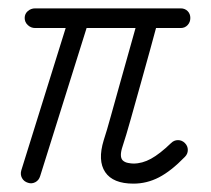

<svg xmlns="http://www.w3.org/2000/svg" viewBox="-20 -425 505 459"><path d="M299 14Q250 14 231.5 -13.5Q213 -41 228 -90Q235 -111 245 -147.5Q255 -184 266.5 -224.5Q278 -265 288 -301Q298 -337 304 -358H187L76 -4Q73 6 64.5 10.5Q56 15 47 12Q37 9 32.5 0.5Q28 -8 31 -18L137 -358H64Q54 -358 46.5 -365Q39 -372 39 -382Q39 -392 46.5 -398.5Q54 -405 64 -405H412Q422 -405 428.5 -398.5Q435 -392 435 -382Q435 -372 428.5 -365Q422 -358 412 -358H353Q349 -343 339 -306.5Q329 -270 316.5 -225.5Q304 -181 292.5 -140Q281 -99 273 -75Q265 -51 273 -42Q278 -37 286 -35.5Q294 -34 299 -34Q320 -34 341 -45.5Q362 -57 389 -83Q396 -90 405.5 -90Q415 -90 422 -83Q429 -76 429 -66.5Q429 -57 422 -50Q389 -16 360 -1Q331 14 299 14Z"/></svg>

Font: Kurewa Gothic CJK TC Regular
Style: Regular
Weight: 400
Designer: Max Yao
Foundry: Max-Everyday
Version: Version 1.071; ttfautohint (v1.8.3)